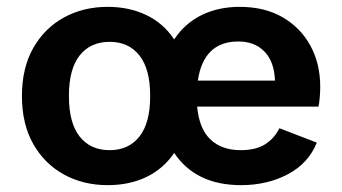

<svg xmlns="http://www.w3.org/2000/svg" viewBox="-20 -530 997 560"><path d="M294 10Q223 10 166.5 -21Q110 -52 77 -110Q44 -168 44 -250Q44 -332 77 -390Q110 -448 166.5 -479Q223 -510 294 -510Q357 -510 407 -486Q457 -462 488 -415Q519 -462 568 -486Q617 -510 679 -510Q752 -510 804.5 -479.5Q857 -449 885.5 -396.5Q914 -344 914 -277Q914 -260 912.5 -244.5Q911 -229 909 -219H555Q561 -154 594 -123Q627 -92 682 -92Q726 -92 753 -109Q780 -126 795 -156L904 -114Q880 -54 820 -22Q760 10 683 10Q551 10 488 -84Q457 -38 407.5 -14Q358 10 294 10ZM675 -409Q574 -409 557 -295H782Q780 -350 751.5 -379.5Q723 -409 675 -409ZM300 -92Q355 -92 386.5 -131.5Q418 -171 418 -250Q418 -329 386.5 -368.5Q355 -408 300 -408Q244 -408 212.5 -368.5Q181 -329 181 -250Q181 -171 212.5 -131.5Q244 -92 300 -92Z"/></svg>

Font: Work Sans SemiBold
Style: Regular
Weight: 600
Designer: Wei Huang
Foundry: Wei Huang
Version: Version 2.010; ttfautohint (v1.8.3)